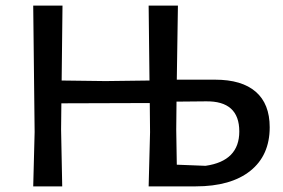

<svg xmlns="http://www.w3.org/2000/svg" viewBox="-20 -662 1005 682"><path d="M744 -379Q839 -379 888.5 -336Q938 -293 938 -210Q938 -110 869 -55Q800 0 675 0H508L513 -192L512 -296L198 -295L197 -202L201 0H98L103 -193L98 -642H202L199 -376L355 -374L511 -376L508 -642H612L608 -379ZM710 -73Q830 -90 830 -195Q830 -304 711 -302L607 -301L606 -201L608 -77Z"/></svg>

Font: Alegreya Sans SC Medium
Style: Regular
Weight: 500
Designer: Juan Pablo del Peral
Foundry: Huerta Tipografica
Version: Version 2.001;PS 002.001;hotconv 1.0.88;makeotf.lib2.5.64775